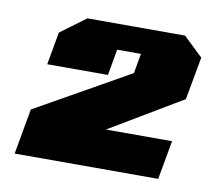

<svg xmlns="http://www.w3.org/2000/svg" viewBox="-52 -795 541 486"><g transform="rotate(10 218.5 -552.5)"><path d="M14 -368 35 -485 276 -621 285 -672H224L212 -605H56L71 -689L136 -737H387L437 -689L417 -579L231 -468H401L383 -368Z"/></g></svg>

Font: Tomorrow ExtraBold
Style: Italic
Weight: 800
Italic angle: -10°
Designer: Tony de Marco, Monica Rizzolli
Foundry: Just in Type
Version: Version 2.002